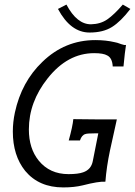

<svg xmlns="http://www.w3.org/2000/svg" viewBox="-20 -809 589 838"><path d="M530 -613Q525 -583 519 -519H472Q470 -556 448 -567Q431 -577 391 -577Q275 -577 188 -467Q106 -364 106 -244Q106 -161 149 -108Q197 -49 279 -49Q321 -49 343 -57Q378 -69 385 -106L409 -227H394Q360 -227 353 -224Q337 -220 329 -196H280Q297 -257 300 -289Q441 -287 490 -288Q485 -266 475 -220Q465 -174 460 -152Q445 -81 440 -16Q411 -18 341 0Q304 9 256 9Q150 9 90 -63Q36 -130 36 -235Q36 -276 45 -318Q74 -452 165 -539Q263 -634 396 -634Q442 -634 480 -625Q489 -624 510 -616Q524 -611 530 -613ZM516 -789 549 -770Q507 -715 468.5 -691Q430 -667 371 -667Q288 -667 233 -770L270 -789Q316 -702 378 -703Q419 -704 448.5 -724.5Q478 -745 516 -789Z"/></svg>

Font: GFS Neohellenic Rg
Style: Italic
Weight: 400
Italic angle: -12°
Designer: Takis Katsoulidis and George D. Matthiopoulos
Foundry: Takis Katsoulidis and George D. Matthiopoulos
Version: Version 1.0